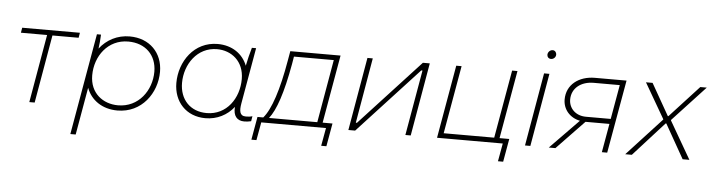

<svg xmlns="http://www.w3.org/2000/svg" viewBox="-51 -924 5040 1359"><g transform="rotate(5 2469.0 -244.5)"><path d="M67 -484H253L169 0H207L291 -484H477L483 -520H73Z M478 200H516L575 -137C607 -52 686 5 795 5C967 5 1072 -142 1072 -294C1072 -428 979 -525 837 -525C749 -525 674 -485 624 -420C628 -449 632 -487 633 -520H604ZM796 -32C690 -32 596 -100 596 -228C596 -364 685 -488 830 -488C953 -488 1032 -408 1032 -291C1032 -158 942 -32 796 -32Z M1696 4C1714 4 1727 2 1745 -2L1751 -38C1735 -33 1722 -32 1704 -32C1660 -32 1656 -68 1665 -121L1735 -520H1705C1692 -477 1682 -433 1673 -390C1641 -472 1565 -526 1462 -526C1295 -526 1194 -379 1194 -226C1194 -93 1283 5 1420 5C1503 5 1574 -32 1622 -93C1616 -29 1645 4 1696 4ZM1461 -489C1563 -489 1653 -420 1653 -293C1653 -157 1568 -32 1426 -32C1309 -32 1234 -112 1234 -230C1234 -362 1320 -489 1461 -489Z M1758 128H1794L1817 0H2277L2254 128H2291L2320 -36H2250L2335 -520H1978L1966 -452C1930 -242 1883 -99 1828 -36H1787ZM1869 -36C1918 -97 1961 -223 1998 -430L2007 -484H2290L2212 -36Z M2436 0H2484L2913 -465H2922L2841 0H2879L2969 -520H2920L2492 -56H2484L2564 -520H2526Z M3576 -36H3507L3592 -520H3554L3469 -36H3110L3195 -520H3157L3066 0H3533L3510 128H3547Z M3691 0H3729L3819 -520H3781ZM3821 -626C3838 -626 3855 -640 3855 -660C3855 -675 3844 -689 3828 -689C3809 -689 3793 -672 3793 -653C3793 -638 3804 -626 3821 -626Z M4237 0H4275L4367 -520H4143C4028 -520 3942 -454 3942 -349C3942 -280 3989 -223 4063 -208L3860 0H3907L4103 -204H4273ZM3981 -352C3981 -432 4046 -484 4137 -484H4322L4279 -240H4103C4028 -240 3981 -291 3981 -352Z M4403 0H4450L4669 -242H4674L4811 0H4859L4705 -266V-270L4937 -520H4891L4684 -295H4680L4552 -520H4505L4650 -270L4649 -267Z"/></g></svg>

Font: Fixel Display 20240404 ExLight
Style: Italic
Weight: 200
Italic angle: -10°
Designer: AlfaBravo + MacPaw
Foundry: Kyrylo Tkachov, Marchela Mozhyna, Serhii Makarenko, Maria Weinstein, Zakhar Kryvoshyya
Version: Version 1.211;Glyphs 3.2 (3225)